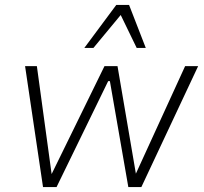

<svg xmlns="http://www.w3.org/2000/svg" viewBox="-20 -761 829 781"><path d="M155 0 82 -492H130L190 -53L405 -492H458L533 -53H532L733 -492H786L555 0H502L427 -431H420L210 0ZM323 -566 453 -741H505L573 -566H536L471 -700L360 -566Z"/></svg>

Font: Nunito Sans 7pt SemiCondensed ExtraLight
Style: Italic
Weight: 250
Width: 4
Italic angle: -9°
Designer: Vernon Adams
Foundry: Vernon Adams
Version: Version 3.101;gftools[0.9.27]